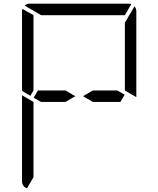

<svg xmlns="http://www.w3.org/2000/svg" viewBox="-20 -1020 856 1038"><path d="M482 -531H614L654 -508L631 -469H482L429 -500ZM144 -502 99 -529V-959Q99 -968 101 -972L161 -938V-928V-918V-866V-735V-548V-531ZM126 -2Q99 -12 99 -41V-500V-505L134 -485L152 -474L161 -469V-452V-265V-134V-83V-82V-72V-62ZM202 -938 113 -990Q125 -1000 140 -1000H408H676Q686 -1000 690 -998L655 -938H625H439H377ZM334 -469H202L162 -492L185 -531H334L387 -500ZM717 -959V-500V-495L682 -515L664 -526L655 -531V-550V-735V-866V-897L707 -986Q717 -974 717 -959Z"/></svg>

Font: DSEG14 Modern
Style: Light
Weight: 300
Designer: Keshikan(Twitter:@keshinomi_88pro)
Version: Version 0.46